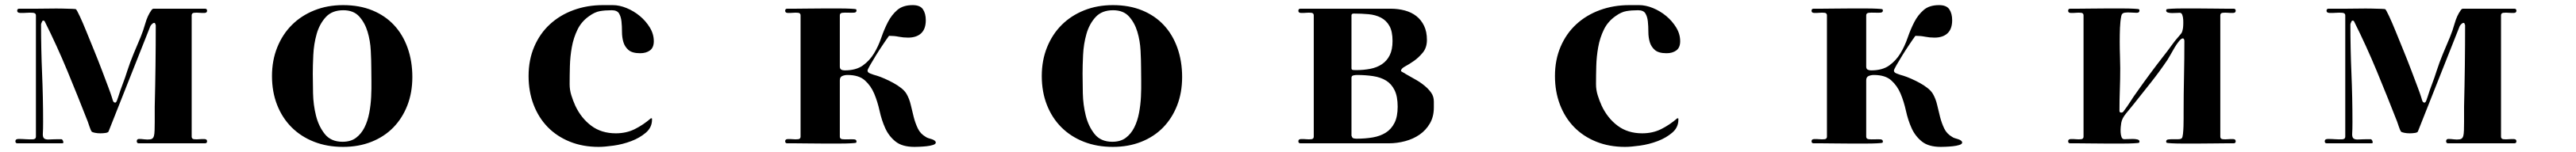

<svg xmlns="http://www.w3.org/2000/svg" viewBox="-20 -567 10040 594"><path d="M224 -20Q226 -16 227 -11.5Q228 -7 221 -7H48Q40 -7 40 -15Q40 -24 52.5 -24Q65 -24 80 -23Q95 -22 107.5 -22.5Q120 -23 120 -33V-507Q120 -516 108.5 -517Q97 -518 83.5 -517Q70 -516 58.5 -516.5Q47 -517 47 -525Q47 -533 55 -533Q61 -533 79.5 -533Q98 -533 122.5 -533Q147 -533 173.5 -533.5Q200 -534 222.5 -533.5Q245 -533 260 -532.5Q275 -532 276 -531Q280 -527 291 -503.5Q302 -480 316 -445.5Q330 -411 346.5 -370.5Q363 -330 377 -293Q391 -256 401.5 -228Q412 -200 415 -190Q417 -185 419.5 -175.5Q422 -166 429 -166Q433 -166 436.5 -176Q440 -186 441 -189Q449 -215 458.5 -239.5Q468 -264 476 -290Q487 -324 500.5 -356.5Q514 -389 528 -422Q538 -446 546.5 -476Q555 -506 570 -527Q574 -533 579 -533H779Q787 -533 787 -525Q787 -517 777.5 -516.5Q768 -516 757 -517Q746 -518 736.5 -517Q727 -516 727 -507V-33Q727 -24 736.5 -23Q746 -22 757 -23Q768 -24 777.5 -23.5Q787 -23 787 -15Q787 -7 779 -7H521Q513 -7 513 -15Q513 -24 522 -24Q531 -24 543 -22.5Q555 -21 566 -22.5Q577 -24 580 -36Q582 -43 582.5 -58.5Q583 -74 583 -91Q583 -108 583 -124.5Q583 -141 583 -151Q585 -231 586 -310Q587 -389 587 -469L584 -476V-477Q579 -479 573.5 -474Q568 -469 566 -465L403 -53Q401 -49 391.5 -47.5Q382 -46 371 -46Q360 -46 350 -48Q340 -50 337 -53Q334 -57 329 -71.5Q324 -86 322 -92Q283 -192 242.5 -290Q202 -388 154 -484L150 -487L145 -485Q144 -482 142 -478Q140 -474 140 -471Q140 -375 144 -280.5Q148 -186 148 -90Q148 -60 147 -46Q146 -32 151.5 -26.5Q157 -21 172.5 -22Q188 -23 220 -23L224 -20Z M1040 -270Q1040 -331 1060.5 -382Q1081 -433 1117.5 -469.5Q1154 -506 1205 -526.5Q1256 -547 1317 -547Q1381 -547 1431 -526.5Q1481 -506 1515.5 -469Q1550 -432 1568.5 -380Q1587 -328 1587 -266Q1587 -205 1567.5 -155Q1548 -105 1513 -69Q1478 -33 1428 -13Q1378 7 1317 7Q1255 7 1204 -13Q1153 -33 1116.5 -69.5Q1080 -106 1060 -157Q1040 -208 1040 -270ZM1199 -279Q1199 -248 1200 -202.5Q1201 -157 1211.5 -115Q1222 -73 1246 -43Q1270 -13 1315 -13Q1347 -13 1367.5 -28.5Q1388 -44 1400.5 -69Q1413 -94 1419 -125.5Q1425 -157 1426.5 -189Q1428 -221 1427.5 -251Q1427 -281 1427 -302Q1427 -330 1425 -369Q1423 -408 1412.5 -443Q1402 -478 1380 -502.5Q1358 -527 1318 -527Q1274 -527 1249.5 -500Q1225 -473 1214 -434Q1203 -395 1201 -352.5Q1199 -310 1199 -279Z M2521 -104V-99Q2521 -69 2497 -48.5Q2473 -28 2440 -15.5Q2407 -3 2371.5 2Q2336 7 2313 7Q2251 7 2200.5 -13.5Q2150 -34 2114.5 -70.5Q2079 -107 2059.5 -158Q2040 -209 2040 -270Q2040 -333 2062 -384.5Q2084 -436 2123 -472Q2162 -508 2215 -527.5Q2268 -547 2330 -547H2368Q2394 -547 2422 -535.5Q2450 -524 2473.5 -504.5Q2497 -485 2512.5 -459.5Q2528 -434 2528 -406Q2528 -381 2513 -370Q2498 -359 2475 -359Q2444 -359 2429.5 -371.5Q2415 -384 2409.5 -402.5Q2404 -421 2404 -443Q2404 -465 2402 -483.5Q2400 -502 2392.5 -514.5Q2385 -527 2364 -527Q2338 -527 2318 -523.5Q2298 -520 2276 -504Q2246 -483 2230.5 -451Q2215 -419 2208.5 -382.5Q2202 -346 2201 -308.5Q2200 -271 2200 -238Q2200 -216 2206.5 -195Q2213 -174 2222 -154Q2245 -105 2284.5 -75.5Q2324 -46 2380 -46Q2421 -46 2454 -62.5Q2487 -79 2517 -105Z M3253 -33Q3253 -24 3263 -23Q3273 -22 3285.5 -22.5Q3298 -23 3308 -22.5Q3318 -22 3318 -14Q3318 -11 3316 -9Q3314 -8 3295.5 -7Q3277 -6 3250 -6Q3223 -6 3191 -6Q3159 -6 3130 -6.5Q3101 -7 3078.5 -7Q3056 -7 3048 -7Q3040 -7 3040 -15Q3040 -23 3049.5 -23.5Q3059 -24 3070 -23Q3081 -22 3090.5 -23Q3100 -24 3100 -33V-507Q3100 -516 3090.5 -517Q3081 -518 3070 -517Q3059 -516 3049.5 -516.5Q3040 -517 3040 -525Q3040 -533 3048 -533Q3056 -533 3078.5 -533Q3101 -533 3130 -533.5Q3159 -534 3191 -534Q3223 -534 3250 -534Q3277 -534 3295.5 -533Q3314 -532 3316 -531Q3318 -529 3318 -526Q3318 -518 3308 -517.5Q3298 -517 3285.5 -517.5Q3273 -518 3263 -517Q3253 -516 3253 -507V-307Q3253 -298 3258.5 -295Q3264 -292 3272 -292Q3316 -292 3342.5 -311Q3369 -330 3386 -358Q3403 -386 3414.5 -419.5Q3426 -453 3440.5 -481Q3455 -509 3477 -528Q3499 -547 3537 -547Q3566 -547 3577 -530.5Q3588 -514 3588 -488Q3588 -454 3570 -437Q3552 -420 3519 -420Q3500 -420 3482.5 -423.5Q3465 -427 3446 -427Q3444 -427 3441 -422Q3438 -417 3436 -415Q3432 -409 3419.5 -390.5Q3407 -372 3394 -351Q3381 -330 3371 -312.5Q3361 -295 3361 -291Q3361 -284 3371 -280Q3378 -277 3384.5 -275Q3391 -273 3398 -271Q3411 -267 3428 -259.5Q3445 -252 3461.5 -243Q3478 -234 3492 -223Q3506 -212 3513 -200Q3524 -181 3529.5 -157Q3535 -133 3541 -109.5Q3547 -86 3557 -65Q3567 -44 3588 -32Q3592 -29 3598.5 -27Q3605 -25 3611.5 -23Q3618 -21 3622.5 -17.5Q3627 -14 3627 -10Q3627 -4 3616 -0.5Q3605 3 3590.5 4.5Q3576 6 3562.5 6.5Q3549 7 3544 7Q3496 7 3470 -14Q3444 -35 3430 -66Q3416 -97 3408 -133.5Q3400 -170 3387 -201Q3374 -232 3350.5 -253Q3327 -274 3283 -274Q3272 -274 3262.5 -270Q3253 -266 3253 -253Z M4040 -270Q4040 -331 4060.5 -382Q4081 -433 4117.5 -469.5Q4154 -506 4205 -526.5Q4256 -547 4317 -547Q4381 -547 4431 -526.5Q4481 -506 4515.5 -469Q4550 -432 4568.5 -380Q4587 -328 4587 -266Q4587 -205 4567.5 -155Q4548 -105 4513 -69Q4478 -33 4428 -13Q4378 7 4317 7Q4255 7 4204 -13Q4153 -33 4116.5 -69.5Q4080 -106 4060 -157Q4040 -208 4040 -270ZM4199 -279Q4199 -248 4200 -202.5Q4201 -157 4211.5 -115Q4222 -73 4246 -43Q4270 -13 4315 -13Q4347 -13 4367.5 -28.5Q4388 -44 4400.5 -69Q4413 -94 4419 -125.5Q4425 -157 4426.5 -189Q4428 -221 4427.5 -251Q4427 -281 4427 -302Q4427 -330 4425 -369Q4423 -408 4412.5 -443Q4402 -478 4380 -502.5Q4358 -527 4318 -527Q4274 -527 4249.5 -500Q4225 -473 4214 -434Q4203 -395 4201 -352.5Q4199 -310 4199 -279Z M5048 -7Q5040 -7 5040 -15Q5040 -23 5049.5 -23.5Q5059 -24 5070 -23Q5081 -22 5090.5 -23Q5100 -24 5100 -33V-507Q5100 -516 5090.5 -517Q5081 -518 5070 -517Q5059 -516 5049.5 -516.5Q5040 -517 5040 -525Q5040 -533 5048 -533H5400Q5429 -533 5455 -526Q5481 -519 5500 -504Q5519 -489 5530 -466Q5541 -443 5541 -411Q5541 -381 5525 -361.5Q5509 -342 5490.5 -329Q5472 -316 5456 -307.5Q5440 -299 5440 -290Q5440 -288 5448 -284Q5456 -280 5458 -278Q5480 -266 5502 -253Q5524 -240 5542 -223Q5552 -213 5557.5 -205Q5563 -197 5565.5 -188.5Q5568 -180 5568 -170Q5568 -160 5568 -147Q5568 -111 5552.5 -84.5Q5537 -58 5512.5 -41Q5488 -24 5456.5 -15.5Q5425 -7 5393 -7ZM5247 -300Q5247 -294 5253.5 -293.5Q5260 -293 5264 -293Q5294 -293 5320 -298Q5346 -303 5365.5 -316Q5385 -329 5396 -351Q5407 -373 5407 -407Q5407 -444 5395 -465.5Q5383 -487 5362 -498Q5341 -509 5313.5 -511.5Q5286 -514 5256 -514Q5247 -514 5247 -507ZM5253 -27Q5257 -26 5260 -25.5Q5263 -25 5267 -25Q5301 -25 5330 -30Q5359 -35 5380.5 -48.5Q5402 -62 5414.5 -86.5Q5427 -111 5427 -150Q5427 -190 5415 -214.5Q5403 -239 5382 -252Q5361 -265 5331.5 -269.5Q5302 -274 5268 -274Q5263 -274 5255 -272.5Q5247 -271 5247 -263V-37L5250 -30Z M6521 -104V-99Q6521 -69 6497 -48.5Q6473 -28 6440 -15.5Q6407 -3 6371.5 2Q6336 7 6313 7Q6251 7 6200.5 -13.5Q6150 -34 6114.5 -70.5Q6079 -107 6059.5 -158Q6040 -209 6040 -270Q6040 -333 6062 -384.5Q6084 -436 6123 -472Q6162 -508 6215 -527.5Q6268 -547 6330 -547H6368Q6394 -547 6422 -535.5Q6450 -524 6473.5 -504.5Q6497 -485 6512.5 -459.5Q6528 -434 6528 -406Q6528 -381 6513 -370Q6498 -359 6475 -359Q6444 -359 6429.5 -371.5Q6415 -384 6409.5 -402.5Q6404 -421 6404 -443Q6404 -465 6402 -483.5Q6400 -502 6392.5 -514.5Q6385 -527 6364 -527Q6338 -527 6318 -523.5Q6298 -520 6276 -504Q6246 -483 6230.5 -451Q6215 -419 6208.5 -382.5Q6202 -346 6201 -308.5Q6200 -271 6200 -238Q6200 -216 6206.5 -195Q6213 -174 6222 -154Q6245 -105 6284.5 -75.5Q6324 -46 6380 -46Q6421 -46 6454 -62.5Q6487 -79 6517 -105Z M7253 -33Q7253 -24 7263 -23Q7273 -22 7285.5 -22.5Q7298 -23 7308 -22.5Q7318 -22 7318 -14Q7318 -11 7316 -9Q7314 -8 7295.5 -7Q7277 -6 7250 -6Q7223 -6 7191 -6Q7159 -6 7130 -6.5Q7101 -7 7078.5 -7Q7056 -7 7048 -7Q7040 -7 7040 -15Q7040 -23 7049.5 -23.5Q7059 -24 7070 -23Q7081 -22 7090.5 -23Q7100 -24 7100 -33V-507Q7100 -516 7090.5 -517Q7081 -518 7070 -517Q7059 -516 7049.5 -516.5Q7040 -517 7040 -525Q7040 -533 7048 -533Q7056 -533 7078.5 -533Q7101 -533 7130 -533.5Q7159 -534 7191 -534Q7223 -534 7250 -534Q7277 -534 7295.5 -533Q7314 -532 7316 -531Q7318 -529 7318 -526Q7318 -518 7308 -517.5Q7298 -517 7285.5 -517.5Q7273 -518 7263 -517Q7253 -516 7253 -507V-307Q7253 -298 7258.5 -295Q7264 -292 7272 -292Q7316 -292 7342.5 -311Q7369 -330 7386 -358Q7403 -386 7414.5 -419.5Q7426 -453 7440.5 -481Q7455 -509 7477 -528Q7499 -547 7537 -547Q7566 -547 7577 -530.5Q7588 -514 7588 -488Q7588 -454 7570 -437Q7552 -420 7519 -420Q7500 -420 7482.5 -423.5Q7465 -427 7446 -427Q7444 -427 7441 -422Q7438 -417 7436 -415Q7432 -409 7419.5 -390.5Q7407 -372 7394 -351Q7381 -330 7371 -312.5Q7361 -295 7361 -291Q7361 -284 7371 -280Q7378 -277 7384.5 -275Q7391 -273 7398 -271Q7411 -267 7428 -259.5Q7445 -252 7461.5 -243Q7478 -234 7492 -223Q7506 -212 7513 -200Q7524 -181 7529.5 -157Q7535 -133 7541 -109.5Q7547 -86 7557 -65Q7567 -44 7588 -32Q7592 -29 7598.5 -27Q7605 -25 7611.5 -23Q7618 -21 7622.5 -17.5Q7627 -14 7627 -10Q7627 -4 7616 -0.5Q7605 3 7590.5 4.5Q7576 6 7562.5 6.5Q7549 7 7544 7Q7496 7 7470 -14Q7444 -35 7430 -66Q7416 -97 7408 -133.5Q7400 -170 7387 -201Q7374 -232 7350.5 -253Q7327 -274 7283 -274Q7272 -274 7262.5 -270Q7253 -266 7253 -253Z M8100 -507Q8100 -516 8090.5 -517Q8081 -518 8070 -517Q8059 -516 8049.5 -516.5Q8040 -517 8040 -525Q8040 -533 8048 -533Q8056 -533 8078.5 -533Q8101 -533 8130 -533.5Q8159 -534 8191 -534Q8223 -534 8250 -534Q8277 -534 8295.5 -533Q8314 -532 8316 -531Q8318 -529 8318 -526Q8318 -517 8307.5 -517Q8297 -517 8284.5 -518Q8272 -519 8260.5 -517.5Q8249 -516 8247 -504Q8243 -484 8242 -458Q8241 -432 8241 -404Q8241 -376 8242 -348.5Q8243 -321 8243 -300Q8243 -258 8241.5 -217Q8240 -176 8240 -134Q8240 -127 8247 -127Q8253 -127 8256 -132Q8270 -150 8282.5 -170Q8295 -190 8309 -209Q8358 -279 8411 -347Q8427 -367 8441.5 -387.5Q8456 -408 8473 -427Q8480 -435 8482.5 -439Q8485 -443 8487 -454Q8488 -458 8488.5 -468.5Q8489 -479 8488.5 -489.5Q8488 -500 8485 -508.5Q8482 -517 8475 -517Q8472 -517 8463 -516.5Q8454 -516 8445 -516Q8436 -516 8429 -518Q8422 -520 8422 -526Q8422 -529 8424 -531Q8426 -532 8444 -533Q8462 -534 8488.5 -534Q8515 -534 8546 -534Q8577 -534 8605.5 -533.5Q8634 -533 8655.5 -533Q8677 -533 8685 -533Q8693 -533 8693 -525Q8693 -517 8683.5 -516.5Q8674 -516 8663 -517Q8652 -518 8642.5 -517Q8633 -516 8633 -507V-33Q8633 -24 8642.5 -23Q8652 -22 8663 -23Q8674 -24 8683.5 -23.5Q8693 -23 8693 -15Q8693 -7 8685 -7Q8677 -7 8655.5 -7Q8634 -7 8605.5 -6.5Q8577 -6 8546 -6Q8515 -6 8488.5 -6Q8462 -6 8444 -7Q8426 -8 8424 -9Q8422 -11 8422 -14Q8422 -21 8430 -22Q8438 -23 8448.5 -23Q8459 -23 8469 -23Q8479 -23 8483 -27Q8486 -30 8487.5 -43.5Q8489 -57 8489.5 -73.5Q8490 -90 8490 -105Q8490 -120 8490 -126Q8490 -197 8491.5 -267Q8493 -337 8493 -408Q8493 -410 8491.5 -413.5Q8490 -417 8487 -417Q8481 -417 8472 -406Q8463 -395 8454.5 -380.5Q8446 -366 8438.5 -352.5Q8431 -339 8427 -333Q8396 -287 8362 -244Q8328 -201 8293 -157Q8282 -143 8266 -124Q8250 -105 8247 -87Q8246 -82 8245 -71.5Q8244 -61 8244.5 -50.5Q8245 -40 8248 -31.5Q8251 -23 8259 -23Q8263 -23 8272.5 -23.5Q8282 -24 8292 -24Q8302 -24 8310 -22Q8318 -20 8318 -14Q8318 -11 8316 -9Q8314 -8 8295.5 -7Q8277 -6 8250 -6Q8223 -6 8191 -6Q8159 -6 8130 -6.5Q8101 -7 8078.5 -7Q8056 -7 8048 -7Q8040 -7 8040 -15Q8040 -23 8049.5 -23.5Q8059 -24 8070 -23Q8081 -22 8090.5 -23Q8100 -24 8100 -33Z M9224 -20Q9226 -16 9227 -11.5Q9228 -7 9221 -7H9048Q9040 -7 9040 -15Q9040 -24 9052.5 -24Q9065 -24 9080 -23Q9095 -22 9107.5 -22.5Q9120 -23 9120 -33V-507Q9120 -516 9108.5 -517Q9097 -518 9083.5 -517Q9070 -516 9058.5 -516.5Q9047 -517 9047 -525Q9047 -533 9055 -533Q9061 -533 9079.5 -533Q9098 -533 9122.5 -533Q9147 -533 9173.5 -533.5Q9200 -534 9222.5 -533.5Q9245 -533 9260 -532.5Q9275 -532 9276 -531Q9280 -527 9291 -503.5Q9302 -480 9316 -445.5Q9330 -411 9346.5 -370.5Q9363 -330 9377 -293Q9391 -256 9401.5 -228Q9412 -200 9415 -190Q9417 -185 9419.5 -175.5Q9422 -166 9429 -166Q9433 -166 9436.5 -176Q9440 -186 9441 -189Q9449 -215 9458.5 -239.5Q9468 -264 9476 -290Q9487 -324 9500.5 -356.5Q9514 -389 9528 -422Q9538 -446 9546.5 -476Q9555 -506 9570 -527Q9574 -533 9579 -533H9779Q9787 -533 9787 -525Q9787 -517 9777.5 -516.5Q9768 -516 9757 -517Q9746 -518 9736.5 -517Q9727 -516 9727 -507V-33Q9727 -24 9736.5 -23Q9746 -22 9757 -23Q9768 -24 9777.5 -23.5Q9787 -23 9787 -15Q9787 -7 9779 -7H9521Q9513 -7 9513 -15Q9513 -24 9522 -24Q9531 -24 9543 -22.5Q9555 -21 9566 -22.5Q9577 -24 9580 -36Q9582 -43 9582.5 -58.5Q9583 -74 9583 -91Q9583 -108 9583 -124.5Q9583 -141 9583 -151Q9585 -231 9586 -310Q9587 -389 9587 -469L9584 -476V-477Q9579 -479 9573.5 -474Q9568 -469 9566 -465L9403 -53Q9401 -49 9391.5 -47.5Q9382 -46 9371 -46Q9360 -46 9350 -48Q9340 -50 9337 -53Q9334 -57 9329 -71.5Q9324 -86 9322 -92Q9283 -192 9242.5 -290Q9202 -388 9154 -484L9150 -487L9145 -485Q9144 -482 9142 -478Q9140 -474 9140 -471Q9140 -375 9144 -280.5Q9148 -186 9148 -90Q9148 -60 9147 -46Q9146 -32 9151.5 -26.5Q9157 -21 9172.5 -22Q9188 -23 9220 -23L9224 -20Z"/></svg>

Font: SoukouMincho
Style: Regular
Weight: 400
Designer: Dr. Ken Lunde (project architect, glyph set definition & overall production); Masataka HATTORI  (production & ideograph 
Foundry: Adobe Systems Incorporated
Version: Version 1.00